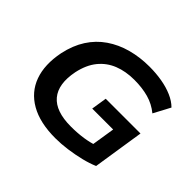

<svg xmlns="http://www.w3.org/2000/svg" viewBox="-157 -946 1187 1187"><g transform="rotate(45 436.5 -352.5)"><path d="M443 10Q308 10 222.5 -39Q137 -88 105 -177Q73 -266 97 -387Q115 -471 154.5 -532.5Q194 -594 253 -634.5Q312 -675 385.5 -695Q459 -715 542 -715Q600 -715 652 -706Q704 -697 746.5 -678.5Q789 -660 817 -632L759 -523Q714 -560 658.5 -575.5Q603 -591 534 -591Q459 -591 399.5 -567.5Q340 -544 299.5 -494.5Q259 -445 242 -366Q217 -240 272 -174.5Q327 -109 460 -109Q518 -109 568 -116.5Q618 -124 663 -140L628 -91L658 -281H475L491 -383H795L743 -47Q704 -30 653 -17.5Q602 -5 547.5 2.5Q493 10 443 10Z"/></g></svg>

Font: Nunito Sans 7pt SemiExpanded
Style: Bold Italic
Weight: 700
Width: 6
Italic angle: -9°
Designer: Vernon Adams
Foundry: Vernon Adams
Version: Version 3.101;gftools[0.9.27]